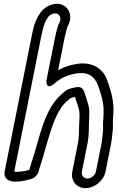

<svg xmlns="http://www.w3.org/2000/svg" viewBox="-20 -788 615 999"><path d="M434.9 141C415.8 141 402.2 124.1 406 105L434.6 -38C444.9 -89.5 440.8 -121.6 443.6 -164.4C445.1 -188.7 446.1 -211.7 441.8 -233.3C440 -242.4 437 -249.9 434.4 -259.8C429.3 -276.9 424.1 -293.2 418.8 -308.6C415.4 -319.8 405.9 -335 388.9 -335H383.9C382.6 -335 380.7 -334.8 379.7 -334.7C358.6 -331.3 334.1 -326.3 318.9 -313.7C308.9 -305.3 296.4 -295.3 281.6 -279.7C220.5 -211.8 198 -124.5 169.5 -27C153.9 30.8 147.7 42 136.6 82.5C134.4 89.6 133.4 93.1 132.5 96.2C114 101.7 65.8 110.6 54.3 103.8L193 -591C201.1 -631.6 209.4 -666.1 222 -686.2C232.7 -703.3 236.4 -708.9 250.4 -714.7C286.4 -729.5 306.8 -696.4 285.2 -661.8C283.2 -658.8 281.8 -655 281.2 -652L280.9 -650.7C275.4 -634 270.3 -612.5 266.4 -593L221.7 -369C221.7 -369 215.7 -317.6 259.4 -350.2C266 -355.1 272.7 -360.7 278 -365.6C305.6 -386.9 342.8 -401.1 385.4 -407.2C446.3 -413.4 473.5 -384.6 489.3 -345.6L497.9 -320.1C508.6 -288.6 517.1 -258.1 519 -222.3C519.3 -207.2 518.8 -190.8 517.9 -174.1C514.4 -140.8 517.1 -132.7 516.5 -112C512.7 -81.6 512.3 -61.4 507 -35L479 105C475.3 123.5 454.3 141 434.9 141ZM424.9 191C471.5 191 519.5 152.6 529 105L557 -35C563.2 -66.2 563.9 -90.8 567.3 -116.8C567.3 -117.3 567.4 -118.4 567.4 -119.1C568.4 -148.3 565.6 -150.9 568.7 -179.3C570.8 -199.1 570.3 -216.6 570 -233.7C567.8 -277 557.8 -311 546.7 -343.9L537.8 -369.9C520.5 -421.1 472.8 -465.9 389 -456.8C350.2 -451.4 315.9 -441.1 282.4 -422.7L316.4 -593C320.3 -612.5 326.3 -633.7 330.1 -646.9C341.1 -666.1 349.6 -691.5 343.4 -716.7C334.8 -751.4 296 -783.7 239.1 -760.3C210.4 -748.6 193 -728.4 179.6 -705.3C159 -671.9 151 -631.3 143 -591L4.2 104C2.4 113.2 2.9 122.5 6.2 130.3C16.7 154.9 44.7 157.1 64.3 157C84.1 157 104.2 153.3 119.8 149C137.2 144.1 151.5 144 167 128C182.1 112.5 181.2 100.6 185.2 88.1C197.6 50.1 202.4 36.8 218.5 -23C247.1 -120.7 270.2 -198.8 316.2 -250.3C323.4 -257.8 334.1 -266.5 345.2 -276.4C353.6 -279.7 361 -282.1 370.3 -283.9C375.4 -269.3 380 -254.7 385 -238.2C387.1 -230.2 389 -223.3 391.8 -213.8C394.4 -200.1 394.2 -180.6 392.7 -157.7C389.5 -109.7 393.3 -81.7 384.6 -38L356 105C346.7 152 377.8 191 424.9 191Z"/></svg>

Font: Smoothie
Style: OutlineIt
Weight: 400
Foundry: Cannot Into Space Fonts
Version: Version 0.8